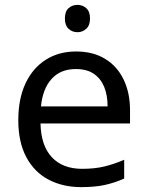

<svg xmlns="http://www.w3.org/2000/svg" viewBox="-20 -757 604 787"><path d="M298 -737Q318 -737 333.5 -723.5Q349 -710 349 -681Q349 -653 333.5 -639Q318 -625 298 -625Q276 -625 261 -639Q246 -653 246 -681Q246 -710 261 -723.5Q276 -737 298 -737ZM292 -546Q361 -546 410.5 -516Q460 -486 486.5 -431.5Q513 -377 513 -304V-251H146Q148 -160 192.5 -112.5Q237 -65 317 -65Q368 -65 407.5 -74.5Q447 -84 489 -102V-25Q448 -7 408 1.5Q368 10 313 10Q237 10 178.5 -21Q120 -52 87.5 -113.5Q55 -175 55 -264Q55 -352 84.5 -415Q114 -478 167.5 -512Q221 -546 292 -546ZM291 -474Q228 -474 191.5 -433.5Q155 -393 148 -321H421Q421 -367 407 -401Q393 -435 364.5 -454.5Q336 -474 291 -474Z"/></svg>

Font: loriya15
Style: Book
Weight: 400
Designer: Jelle Bosma - Monotype Design Team
Foundry: Monotype Imaging Inc.
Version: Version 2.003